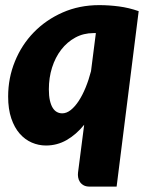

<svg xmlns="http://www.w3.org/2000/svg" viewBox="-20 -546 571 731"><path d="M424 164.5H322Q307.5 164.5 298.5 159.5Q289.5 154.5 284.2 146.5Q279 138.5 277.5 129.2Q276 120 277 111.5L300.5 -71Q270 -33.5 233.8 -12.8Q197.5 8 155 8Q127 8 101 -3.2Q75 -14.5 55 -37.2Q35 -60 23 -95.2Q11 -130.5 11 -178.5Q11 -249 36.8 -312.2Q62.5 -375.5 108.8 -423Q155 -470.5 218.5 -498.5Q282 -526.5 358 -526.5Q395 -526.5 433 -521.5Q471 -516.5 508 -503.5ZM217 -114.5Q233.5 -114.5 249.5 -127.2Q265.5 -140 279.8 -161.8Q294 -183.5 306 -212.8Q318 -242 326.5 -275L345 -420H336Q298 -420 266.8 -403Q235.5 -386 213 -356.8Q190.5 -327.5 178.2 -288.8Q166 -250 166 -206Q166 -181 170 -163.5Q174 -146 180.8 -135.2Q187.5 -124.5 196.8 -119.5Q206 -114.5 217 -114.5Z"/></svg>

Font: Lato Black
Style: Italic
Weight: 900
Italic angle: -7°
Designer: Lukasz Dziedzic
Foundry: tyPoland Lukasz Dziedzic
Version: Version 2.007; 2014-02-27